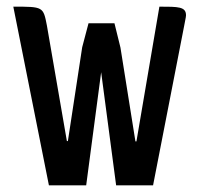

<svg xmlns="http://www.w3.org/2000/svg" viewBox="-20 -557 599 577"><path d="M390 -132H387L342 -414L324 -487H246L227 -415L184 -133H181L121 -480C110 -537 110 -537 20 -537L127 0H239L284 -340L329 0H440L533 -477C539 -508 539 -508 539 -511C539 -537 516 -537 459 -537Z"/></svg>

Font: Economica
Style: Bold
Weight: 700
Designer: Vicente Lamonaca
Foundry: Vicente Lamonaca
Version: Version 1.100